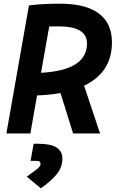

<svg xmlns="http://www.w3.org/2000/svg" viewBox="-20 -723 626 1040"><path d="M14.6 0 136.7 -693.4Q202.6 -703.1 305.2 -703.1Q443.8 -703.1 515.1 -650.1Q586.4 -597.2 586.4 -493.7Q586.4 -330.6 435.5 -258.8L522 0H376L307.6 -219.2Q250 -208.5 180.7 -206.1L144.5 0ZM202.1 -328.6Q451.2 -342.3 451.2 -487.3Q451.2 -580.1 298.8 -580.1Q272 -580.1 246.6 -579.6ZM201.2 296.9 125 233.9Q155.3 212.4 177.5 195.6Q199.7 178.7 199.7 163.6Q199.7 148.4 177.2 148.4H145.5L162.1 55.7H189Q317.9 55.7 317.9 135.7Q317.9 186 283.7 224.9Q249.5 263.7 201.2 296.9Z"/></svg>

Font: Cascadia Mono
Style: Bold Italic
Weight: 700
Italic angle: -10°
Monospace: yes
Designer: Aaron Bell
Foundry: Saja Typeworks
Version: Version 2404.023; ttfautohint (v1.8.4)